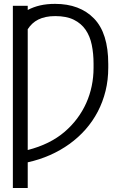

<svg xmlns="http://www.w3.org/2000/svg" viewBox="-20 -757 620 982"><path d="M45.8 -727.3H121.8V-706Q150.6 -721.2 184.7 -729.2Q218.8 -737.2 261.7 -737.2Q388.1 -737.2 460.9 -662.3Q533.7 -587.4 533.7 -430V-410.2Q533.7 -348.4 519.9 -292.1Q506 -235.8 480.3 -186.4Q454.5 -137.1 417.8 -95.3Q381 -53.6 335.2 -20.6Q289.4 12.4 235.6 36.2Q181.8 60 121.8 73.2V204.5H45.8ZM121.8 -607.6V10.3Q235.8 -18.8 310.4 -82.7Q346.9 -114 374.6 -151.1Q402.3 -188.2 421 -229.8Q439.6 -271.3 449 -316.6Q458.5 -361.9 458.5 -409.8V-431.5Q458.5 -482.6 449.4 -527.2Q440.3 -571.7 418 -604.4Q395.6 -637.1 357.8 -655.9Q320 -674.7 262.4 -674.7Q235.8 -674.7 214.3 -670.1Q192.8 -665.5 175.8 -657Q158.7 -648.4 145.4 -636Q132.1 -623.6 121.8 -607.6Z"/></svg>

Font: Inter P Light
Style: Regular
Weight: 300
Designer: Rasmus Andersson
Foundry: rsms
Version: Version 3.018;git-588b23468